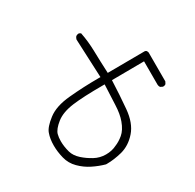

<svg xmlns="http://www.w3.org/2000/svg" viewBox="-112 -583 724 713"><g transform="rotate(-30 250.0 -226.0)"><path d="M286.1 -281.7Q222.2 -281.7 159.7 -275.9Q99.1 -270.5 65.7 -244.6Q32.2 -218.8 25.4 -198.2Q17.6 -176.8 17.6 -147.5Q17.6 -121.1 24.7 -93Q31.7 -64.9 52.5 -44.2Q73.2 -23.4 98.9 -10.7Q124.5 2 150.9 9.3Q152.8 9.3 155.3 9.3Q185.1 9.3 220.2 0.5Q257.3 -9.3 285.4 -41.5Q313.5 -73.7 318.6 -130.9Q323.7 -188 326.2 -250.5L464.4 -251.5V-150.9Q464.8 -144.5 468.3 -139.6L478 -134.8Q479.5 -134.8 481 -134.8Q486.3 -134.8 490.7 -138.2L495.6 -147.5V-271.5Q494.1 -277.3 491.7 -279.8Q489.3 -282.2 484.9 -282.7L326.2 -281.7Q323.7 -333.5 322.8 -376.7Q321.8 -419.9 314 -458.5L307.1 -462.4Q306.6 -462.4 306.6 -462.4Q298.3 -462.4 293 -458Q289.1 -453.1 287.6 -446.8L294.9 -281.7ZM215.3 -32.7H215.8Q215.3 -32.7 215.3 -32.7ZM80.6 -63Q61 -80.6 55.2 -101.1Q48.3 -126 48.3 -148.9Q48.3 -165 51.8 -178.2Q57.1 -196.3 83.5 -217.3Q109.9 -238.3 157.7 -244.6Q203.6 -250.5 286.1 -250.5H294.9Q292.5 -203.6 291 -165Q289.6 -126.5 279.8 -100.1Q268.6 -69.3 250.5 -54.2Q232.9 -39.6 215.3 -32.7Q195.3 -22.5 169.4 -22.5Q143.6 -22.5 121.1 -34.7Q98.6 -46.9 80.6 -63Z"/></g></svg>

Font: NaikaiFont
Style: Light
Weight: 300
Version: Version 1.89